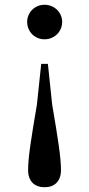

<svg xmlns="http://www.w3.org/2000/svg" viewBox="-20 -563 375 806"><path d="M167 -543C125 -543 94 -510 94 -471C94 -431 125 -398 167 -398C209 -398 241 -431 241 -471C241 -510 209 -543 167 -543ZM167 223C209 223 236 198 236 151C236 100 224 22 199 -124L181 -295H153L135 -124C110 22 98 100 98 151C98 198 125 223 167 223Z"/></svg>

Font: Noto Serif HK SemiBold
Style: Regular
Weight: 600
Designer: Ryoko NISHIZUKA 西塚涼子 (kana & ideographs); Frank Grießhammer (Latin, Greek & Cyrillic); Wenlong ZHANG 张文龙 (bopomofo); San
Foundry: Adobe
Version: Version 2.001;hotconv 1.1.0;makeotfexe 2.6.0